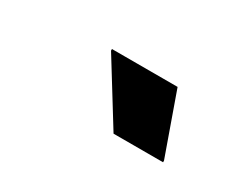

<svg xmlns="http://www.w3.org/2000/svg" viewBox="-36 -888 519 413"><g transform="rotate(30 223.0 -682.0)"><path d="M251 -604 157 -756V-760H320L374 -608V-604Z"/></g></svg>

Font: Kufam ExtraBold
Style: Italic
Weight: 800
Italic angle: -11°
Designer: Artur Schmal
Foundry: Original Type
Version: Version 1.301; ttfautohint (v1.8.3)